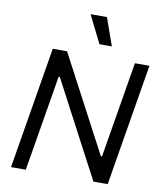

<svg xmlns="http://www.w3.org/2000/svg" viewBox="-101 -1047 956 1128"><g transform="rotate(10 376.5 -483.0)"><path d="M740.1 -727.3H653.4L558.2 -154.8H551.1L248.6 -727.3H163.4L42.6 0H130.7L225.9 -571H233L534.1 0H619.3ZM346.6 -965.9 429 -801.1H502.8L444.6 -965.9Z"/></g></svg>

Font: Magic Ui Pro
Style: Italic
Weight: 400
Italic angle: -9.39999°
Designer: Stefan Endress, Andreas Faust
Version: Version 1.000;FEAKit 1.0